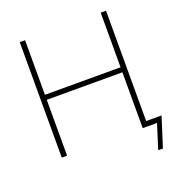

<svg xmlns="http://www.w3.org/2000/svg" viewBox="-152 -845 1045 1123"><g transform="rotate(-20 370.5 -283.5)"><path d="M128.9 -378.9H599.6V-718.8H632.8V0H599.6V-347.7H128.9V0H95.7V-718.8H128.9ZM688.5 0H599.6V-32.2H728.5L669.9 152.3H640.6Z"/></g></svg>

Font: Min Sans VF VF
Style: Regular
Weight: 400
Designer: Jinseong-Kim, NotoSansCJK, Nunito
Foundry: Jinseong-Kim
Version: Version 1.420;Glyphs 3.1.2 (3151)